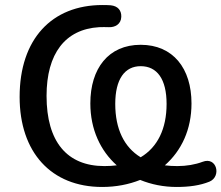

<svg xmlns="http://www.w3.org/2000/svg" viewBox="-20 -734 880 763"><path d="M386 9C441 9 492 -1 537 -19C581 -1 630 9 682 9C732 9 775 3 812 -12C861 -32 842 -113 785 -91C756 -80 721 -74 685 -74C667 -74 650 -75 635 -77C701 -135 741 -219 741 -323C741 -462 668 -556 539 -556C411 -556 339 -462 339 -323C339 -220 379 -135 444 -77C428 -75 412 -74 395 -74C246 -74 165 -171 165 -353C165 -521 239 -618 374 -626C385 -627 401 -626 413 -626C436 -625 461 -637 462 -667C463 -692 449 -710 420 -713C408 -714 398 -714 387 -714C186 -714 58 -579 58 -349C58 -129 183 9 386 9ZM438 -321C438 -420 476 -471 539 -471C604 -471 642 -420 642 -321C642 -222 606 -149 539 -109C473 -149 438 -222 438 -321Z"/></svg>

Font: Nunito SemiBold
Style: Regular
Weight: 600
Designer: Vernon Adams
Foundry: Vernon Adams
Version: Version 3.602